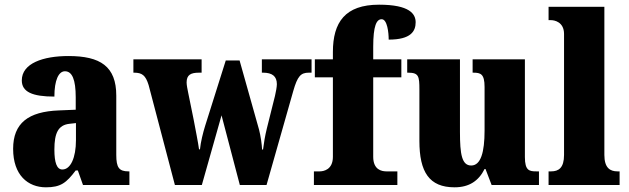

<svg xmlns="http://www.w3.org/2000/svg" viewBox="-20 -789 2681 819"><path d="M176 10C239 10 263 -9 303 -62H312L334 0H532V-58H528C488 -58 476 -74 476 -128V-381C476 -506 408 -550 272 -550C164 -550 73 -519 73 -446C73 -397 118 -377 212 -377C212 -447 230 -485 257 -485C288 -485 303 -449 303 -374V-321L231 -318C101 -313 36 -264 36 -154C36 -42 99 10 176 10ZM246 -66C222 -66 212 -96 212 -151C212 -221 228 -256 277 -261L304 -264V-191C304 -116 281 -66 246 -66Z M614 -426 726 0H841L925 -297L1003 0H1117L1231 -401C1249 -464 1263 -479 1297 -479H1309V-536H1097V-479H1102C1141 -479 1161 -464 1161 -430C1161 -419 1157 -397 1153 -380L1118 -240C1110 -207 1106 -182 1102 -151H1098C1097 -173 1092 -209 1085 -236L1002 -531H943L855 -252C846 -223 836 -183 833 -152H829C825 -182 815 -231 806 -279L783 -392C780 -407 776 -426 776 -437C776 -470 794 -479 829 -479H840V-536H549V-479H552C586 -479 601 -468 614 -426Z M1319 0H1675V-58H1628C1608 -58 1572 -65 1572 -120V-459H1692V-536H1572V-589C1572 -679 1586 -707 1608 -707C1632 -707 1638 -650 1638 -620C1733 -620 1753 -656 1753 -694C1753 -729 1728 -769 1597 -769C1452 -769 1400 -694 1400 -567V-536H1323V-459H1400V-120C1400 -65 1360 -58 1344 -58H1319Z M1919 10C1982 10 2022 -18 2047 -68H2051L2077 0H2279V-58H2268C2238 -58 2219 -61 2219 -119V-536H1996V-479H1999C2030 -479 2047 -474 2047 -418V-232C2047 -140 2031 -83 1990 -83C1950 -83 1942 -131 1942 -226V-536H1717V-479H1721C1766 -479 1769 -464 1769 -407V-188C1769 -55 1811 10 1919 10Z M2320 0H2623V-58H2614C2582 -58 2558 -73 2558 -128V-760H2320V-703H2331C2344 -703 2386 -696 2386 -644V-128C2386 -73 2363 -58 2331 -58H2320Z"/></svg>

Font: Noto Serif Khmer Condensed Black
Style: Regular
Weight: 900
Width: 3
Designer: Danh Hong and the Monotype Design Team
Foundry: Monotype Imaging Inc.
Version: Version 2.004